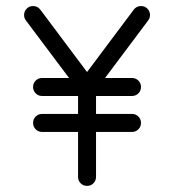

<svg xmlns="http://www.w3.org/2000/svg" viewBox="-20 -608 569 628"><path d="M88.2 -588.2Q102.9 -588.2 111.8 -576.5L264.7 -372.4L417.6 -576.5Q426.5 -588.2 441.2 -588.2Q453.5 -588.2 462.1 -579.7Q470.6 -571.2 470.6 -558.8Q470.6 -548.8 464.7 -541.2L323.5 -352.9H411.8Q424.1 -352.9 432.6 -344.4Q441.2 -335.9 441.2 -323.5Q441.2 -311.2 432.6 -302.6Q424.1 -294.1 411.8 -294.1H294.1V-235.3H411.8Q424.1 -235.3 432.6 -226.8Q441.2 -218.2 441.2 -205.9Q441.2 -193.5 432.6 -185Q424.1 -176.5 411.8 -176.5H294.1V-29.4Q294.1 -17.1 285.6 -8.5Q277.1 0 264.7 0Q252.4 0 243.8 -8.5Q235.3 -17.1 235.3 -29.4V-176.5H117.6Q105.3 -176.5 96.8 -185Q88.2 -193.5 88.2 -205.9Q88.2 -218.2 96.8 -226.8Q105.3 -235.3 117.6 -235.3H235.3V-294.1H117.6Q105.3 -294.1 96.8 -302.6Q88.2 -311.2 88.2 -323.5Q88.2 -335.9 96.8 -344.4Q105.3 -352.9 117.6 -352.9H205.9L64.7 -541.2Q58.8 -548.8 58.8 -558.8Q58.8 -571.2 67.4 -579.7Q75.9 -588.2 88.2 -588.2Z"/></svg>

Font: OpenGost Type B TT
Style: Regular
Weight: 400
Version: Version 0.3